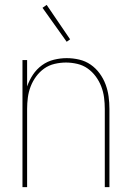

<svg xmlns="http://www.w3.org/2000/svg" viewBox="-20 -766 540 786"><path d="M72 0V-520H91V-412Q100 -438 115 -460.5Q130 -483 152 -499Q174 -515 200.5 -521.5Q227 -528 253 -528Q279 -528 304.5 -522Q330 -516 351 -501.5Q372 -487 387.5 -466Q403 -445 412 -421Q421 -397 424.5 -371.5Q428 -346 428 -320V0H409V-320Q409 -343 406 -366.5Q403 -390 394.5 -412Q386 -434 372 -453Q358 -472 339 -485.5Q320 -499 296.5 -504.5Q273 -510 250 -510Q227 -510 203.5 -504.5Q180 -499 161 -485.5Q142 -472 128 -453Q114 -434 105.5 -412Q97 -390 94 -366.5Q91 -343 91 -320V0ZM253 -595 154 -734 171 -746 267 -605Z"/></svg>

Font: Iosevka Curly Thin
Style: Regular
Weight: 100
Monospace: yes
Designer: Belleve Invis
Foundry: Belleve Invis
Version: Version 22.1.2; ttfautohint (v1.8.4)